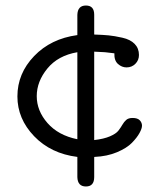

<svg xmlns="http://www.w3.org/2000/svg" viewBox="-20 -564 565 695"><path d="M43 -215Q43 -298 103.5 -361Q164 -424 260 -437V-510Q261 -544 291 -544Q321 -544 321 -511V-439Q352 -438 373 -436Q394 -434 423 -427.5Q452 -421 467.5 -405Q483 -389 483 -365Q483 -346 470 -333Q457 -320 438 -320Q421 -320 407 -332.5Q393 -345 394 -371L360 -375L321 -377V-57Q356 -61 378 -70.5Q400 -80 408.5 -91Q417 -102 423 -112.5Q429 -123 437 -130Q445 -137 460 -137Q478 -137 486 -128.5Q494 -120 494 -109Q494 -99 485 -82.5Q476 -66 457.5 -47Q439 -28 403.5 -13Q368 2 322 4L321 5V77Q321 111 291 111Q261 111 260 77V4Q164 -8 103.5 -71Q43 -134 43 -215ZM260 -60V-375Q190 -363 151.5 -316Q113 -269 113 -216Q113 -163 152 -118.5Q191 -74 260 -60Z"/></svg>

Font: CMU Typewriter Text
Style: Regular
Weight: 500
Monospace: yes
Version: Version 0.7.0